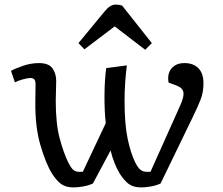

<svg xmlns="http://www.w3.org/2000/svg" viewBox="-20 -807 971 837"><path d="M301 10Q267 10 247 -4.5Q227 -19 207 -50Q180 -93 156.5 -173Q133 -253 134 -361Q134 -381 134.5 -400Q135 -419 135 -438Q135 -455 129.5 -461Q124 -467 112 -467Q101 -467 79.5 -461Q58 -455 45 -448L28 -498Q45 -508 80 -520Q115 -532 150 -532Q192 -532 208.5 -509.5Q225 -487 225 -454Q225 -429 224 -410Q223 -391 223 -368Q223 -268 240 -204.5Q257 -141 277 -100Q290 -74 300 -66Q310 -58 324 -58H341L441 -270Q435 -325 435.5 -391.5Q436 -458 443 -510L533 -522Q529 -491 526 -450.5Q523 -410 523 -368Q523 -268 536 -204.5Q549 -141 569 -100Q582 -74 593.5 -66Q605 -58 619 -58H636L766 -348Q783 -386 779.5 -405Q776 -424 750 -434L715 -447Q708 -485 727.5 -508.5Q747 -532 784 -532Q823 -532 845 -509.5Q867 -487 867 -444Q867 -404 854 -371.5Q841 -339 821 -298L680 -7Q660 2 637 6Q614 10 596 10Q562 10 542 -4.5Q522 -19 502 -50Q491 -68 480.5 -93.5Q470 -119 462 -151L385 -7Q365 2 342 6Q319 10 301 10ZM642 -619 613 -590 480 -692 348 -592 322 -619 435 -756Q460 -787 483 -787Q499 -787 512 -783Z"/></svg>

Font: Literata 7pt
Style: Italic
Weight: 400
Italic angle: -2°
Designer: Latin by Veronika Burian and Jose Scaglione. Greek by Irene Vlachou. Cyrillic by Vera Evstafieva
Foundry: TypeTogether
Version: Version 3.002